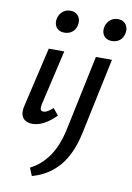

<svg xmlns="http://www.w3.org/2000/svg" viewBox="-100 -707 730 1059"><g transform="rotate(10 264.5 -177.5)"><path d="M108 6Q85 6 68.5 -3.5Q52 -13 46 -33.5Q40 -54 48 -87L125 -418H212L141 -111Q137 -93 139.5 -82Q142 -71 156 -71Q167 -71 179 -78Q191 -85 209 -100L239 -63Q205 -29 172 -11.5Q139 6 108 6ZM194 -520Q174 -520 160.5 -529Q147 -538 141.5 -554Q136 -570 140 -589Q145 -613 163 -629Q181 -645 207 -645Q227 -645 240.5 -635.5Q254 -626 259.5 -610Q265 -594 261 -574Q256 -549 238 -534.5Q220 -520 194 -520ZM301 0 389 -418H479L389 8Q363 129 304.5 197Q246 265 155 290L137 246Q197 216 238.5 157Q280 98 301 0ZM460 -520Q440 -520 426.5 -529Q413 -538 407.5 -554Q402 -570 406 -589Q411 -613 429 -629Q447 -645 473 -645Q493 -645 506.5 -635.5Q520 -626 525.5 -610Q531 -594 527 -574Q522 -549 504 -534.5Q486 -520 460 -520Z"/></g></svg>

Font: Ysabeau SemiBold
Style: Italic
Weight: 600
Italic angle: -12°
Designer: Christian Thalmann (Catharsis Fonts)
Version: Version 2.002